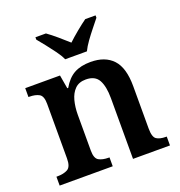

<svg xmlns="http://www.w3.org/2000/svg" viewBox="-137 -881 933 996"><g transform="rotate(-20 329.5 -383.0)"><path d="M23 0V-49H30Q63 -49 85 -61Q107 -73 107 -119V-421Q107 -464 86.5 -475.5Q66 -487 33 -487H28V-536H220L233 -461H238Q265 -508 301.5 -528Q338 -548 392 -548Q472 -548 515 -502Q558 -456 558 -354V-120Q558 -73 576 -61Q594 -49 627 -49H632V0H428V-335Q428 -400 408.5 -435.5Q389 -471 338 -471Q300 -471 278 -449Q256 -427 246.5 -391Q237 -355 237 -313V-115Q237 -72 257.5 -60.5Q278 -49 311 -49H316V0ZM274 -606Q264 -629 244.5 -655.5Q225 -682 204.5 -708Q184 -734 168 -753V-766H226Q250 -749 280.5 -723Q311 -697 334 -676Q356 -697 387.5 -723Q419 -749 443 -766H500V-753Q485 -734 464 -708Q443 -682 424 -655.5Q405 -629 394 -606Z"/></g></svg>

Font: Noto Serif Myanmar SemiBold
Style: Regular
Weight: 600
Designer: Ben Mitchell and the Monotype Design Team
Foundry: Monotype Imaging Inc.
Version: Version 2.106; ttfautohint (v1.8.4.7-5d5b)